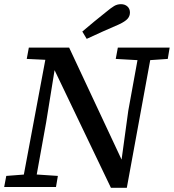

<svg xmlns="http://www.w3.org/2000/svg" viewBox="-22 -895 832 919"><path d="M-2 0 8 -53 112 -61H135L255 -53L246 0ZM81 0 204 -657H255L199 -310L143 0ZM532 -613 542 -667H790L781 -613L679 -606H656ZM592 -131 552 -73 592 -365 647 -667H708L585 4H509L235 -568L218 -572L211 -608L106 -613L116 -667H309L560 -131ZM372 -744Q400 -768 428 -791Q456 -814 485 -837Q509 -857 524 -866Q539 -875 557 -875Q576 -875 588 -864Q600 -853 600 -835Q600 -818 588.5 -805Q577 -792 547 -778Q508 -761 469.5 -744Q431 -727 393 -709Z"/></svg>

Font: Source Serif 4 Medium
Style: Italic
Weight: 500
Italic angle: -12°
Designer: Frank Grießhammer
Foundry: Adobe Systems Incorporated
Version: Version 4.004;hotconv 1.0.116;makeotfexe 2.5.65601